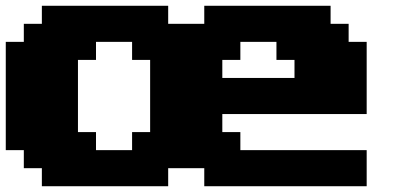

<svg xmlns="http://www.w3.org/2000/svg" viewBox="-20 -645 1415 665"><path d="M687.5 0H1250V-125H812.5V-187.5H750V-250H1250V-500H1187.5V-562.5H1125V-625H687.5V-562.5H562.5V-625H125V-562.5H62.5V-500H0V-125H62.5V-62.5H125V0H562.5V-62.5H687.5ZM437.5 -125H312.5V-187.5H250V-437.5H312.5V-500H437.5V-437.5H500V-187.5H437.5ZM1000 -375H750V-437.5H812.5V-500H937.5V-437.5H1000Z"/></svg>

Font: Faithful 32x
Style: Bold
Weight: 400
Foundry: Faithful Resource Pack
Version: Version 1.0; January 27, 2023